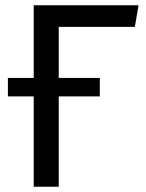

<svg xmlns="http://www.w3.org/2000/svg" viewBox="-20 -709 556 729"><path d="M108 -343V0H203V-343H359V-413H203V-607H492L506 -689H108V-413H10V-343Z"/></svg>

Font: FiraGO Unicode
Style: Regular
Weight: 400
Designer: bBox Type
Foundry: bBox Type GmbH
Version: Version 1.001;PS 001.001;hotconv 1.0.88;makeotf.lib2.5.64775